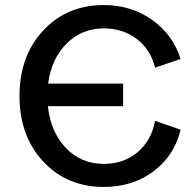

<svg xmlns="http://www.w3.org/2000/svg" viewBox="-20 -729 771 758"><path d="M390 -709Q498 -709 580.5 -650.5Q663 -592 693 -496L592 -462Q575 -533 520 -575Q465 -617 390 -617Q303 -617 243 -557Q183 -497 170 -399H466V-310H169Q180 -208 240 -145Q300 -82 390 -82Q468 -82 523 -128Q578 -174 592 -252L693 -217Q669 -115 586.5 -53Q504 9 390 9Q244 9 150.5 -91.5Q57 -192 57 -350Q57 -508 150.5 -608.5Q244 -709 390 -709Z"/></svg>

Font: LT Superior Semi-bold
Style: Regular
Weight: 600
Designer: Daniel Lyons
Foundry: LyonsType
Version: Version 1.0